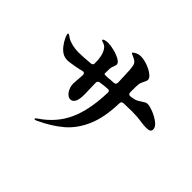

<svg xmlns="http://www.w3.org/2000/svg" viewBox="-183 -1038 1367 1367"><g transform="rotate(45 500.0 -354.5)"><path d="M957 -475Q957 -459 946 -453Q935 -447 912 -447Q890 -447 862 -451Q813 -459 757 -459L676 -457Q655 -456 655 -435Q651 -290 610 -195Q569 -100 500 -40.5Q431 19 326 68Q316 72 312 72Q305 72 305 68Q305 63 321 52Q433 -23 485.5 -137.5Q538 -252 543 -429V-432Q543 -450 528 -450Q513 -450 508 -449Q489 -448 451 -442Q432 -439 432 -419L435 -302Q435 -208 386 -208Q373 -208 358 -220.5Q343 -233 333 -255.5Q323 -278 323 -306L329 -393V-395Q329 -406 323 -410.5Q317 -415 307 -413L287 -408Q238 -397 225 -396Q217 -395 203 -392.5Q189 -390 180 -390Q148 -390 127 -403Q105 -416 86 -440.5Q67 -465 55.5 -489.5Q44 -514 44 -524Q44 -530 49 -530Q53 -530 62 -524Q71 -518 78 -513Q97 -501 128 -493.5Q159 -486 192 -486Q232 -486 311 -493Q330 -495 330 -513Q330 -551 325 -576Q320 -603 307 -626.5Q294 -650 270 -658Q266 -659 260 -661Q254 -663 252 -665Q250 -667 250 -670Q250 -676 265 -680Q280 -684 296 -684Q319 -684 355.5 -675Q392 -666 419.5 -650.5Q447 -635 447 -617Q447 -611 441 -595Q433 -577 432 -564Q431 -545 431 -511Q431 -506 448 -506Q461 -506 471.5 -507Q482 -508 489 -509L524 -511Q544 -513 544 -533L542 -588L539 -656Q536 -688 532 -701.5Q528 -715 516 -724.5Q504 -734 475 -746Q464 -751 464 -754Q464 -757 474 -764Q499 -781 526 -781Q557 -781 593.5 -768Q630 -755 655.5 -735.5Q681 -716 681 -698Q681 -691 678 -683.5Q675 -676 671 -669Q658 -645 656 -628Q654 -604 654 -569V-546Q654 -535 660 -530Q666 -525 676 -526L694 -529Q717 -532 731 -539.5Q745 -547 761 -558Q775 -567 782.5 -571Q790 -575 802 -575Q822 -575 860 -560Q898 -545 927.5 -522Q957 -499 957 -475Z"/></g></svg>

Font: Shippori Mincho B1 ExtraBold
Style: Regular
Weight: 800
Designer: FONTDASU
Foundry: FONTDASU / Google Inc. / but / Adobe
Version: Version 3.110; ttfautohint (v1.8.3)